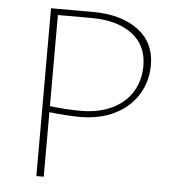

<svg xmlns="http://www.w3.org/2000/svg" viewBox="-49 -704 684 750"><g transform="rotate(5 293.0 -329.0)"><path d="M529 -471Q529 -407 497.5 -355.5Q466 -304 407.5 -274.5Q349 -245 271 -245Q219 -245 150 -253V0H121V-658H284Q396 -658 462.5 -608.5Q529 -559 529 -471ZM500 -465Q500 -546 441 -590Q382 -634 280 -634H150V-277Q210 -269 271 -269Q343 -269 395 -294.5Q447 -320 473.5 -364.5Q500 -409 500 -465Z"/></g></svg>

Font: Ysabeau Extralight
Style: Regular
Weight: 200
Designer: Christian Thalmann (Catharsis Fonts)
Version: Version 0.003